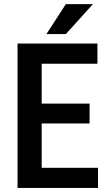

<svg xmlns="http://www.w3.org/2000/svg" viewBox="-20 -925 534 945"><path d="M462.4 -99.1V0H153.8V-99.1ZM185.1 -710.9V0H66.4V-710.9ZM420.9 -415V-317.4H153.8V-415ZM459.5 -710.9V-611.3H153.8V-710.9ZM208.5 -757.3 304.2 -904.8H437.5L304.2 -757.3Z"/></svg>

Font: Roboto Condensed Medium
Style: Regular
Weight: 500
Designer: Christian Robertson
Foundry: Google
Version: Version 3.0